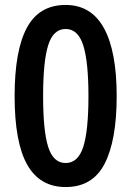

<svg xmlns="http://www.w3.org/2000/svg" viewBox="-20 -745 531 775"><path d="M245 10Q141 10 90 -80Q39 -170 39 -357Q39 -541 88.5 -633Q138 -725 245 -725Q348 -725 399.5 -631.5Q451 -538 451 -357Q451 -179 402.5 -84.5Q354 10 245 10ZM245 -87Q295 -87 316 -152Q337 -217 337 -357Q337 -496 316 -562Q295 -628 245 -628Q195 -628 174.5 -562.5Q154 -497 154 -357Q154 -217 174.5 -152Q195 -87 245 -87Z"/></svg>

Font: Noto Sans Display Medium Narrow
Style: Regular
Weight: 500
Width: 4
Designer: Monotype Design team
Foundry: Monotype Imaging Inc.
Version: Version 1.000